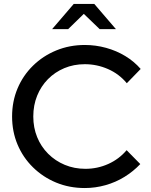

<svg xmlns="http://www.w3.org/2000/svg" viewBox="-20 -938 760 969"><path d="M408 11Q330 11 263.5 -16.5Q197 -44 146.5 -93.5Q96 -143 68.5 -208.5Q41 -274 41 -350Q41 -426 68.5 -491.5Q96 -557 146.5 -606.5Q197 -656 264 -683.5Q331 -711 408 -711Q463 -711 515.5 -696.5Q568 -682 612.5 -655Q657 -628 690 -590L620 -518Q581 -565 525 -589.5Q469 -614 408 -614Q352 -614 304.5 -594Q257 -574 222 -538.5Q187 -503 167.5 -455Q148 -407 148 -350Q148 -294 167.5 -246Q187 -198 223 -162Q259 -126 307 -106Q355 -86 411 -86Q472 -86 526.5 -110.5Q581 -135 619 -180L688 -110Q653 -73 608.5 -45.5Q564 -18 512.5 -3.5Q461 11 408 11ZM483 -791 403 -868 324 -791H243L352 -918H456L565 -791Z"/></svg>

Font: Red Hat Display Medium
Style: Regular
Weight: 500
Designer: Pentagram, MCKL
Foundry: Pentagram, MCKL
Version: Version 1.023